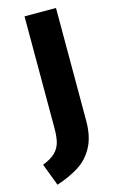

<svg xmlns="http://www.w3.org/2000/svg" viewBox="-141 -745 589 967"><g transform="rotate(-15 153.0 -262.0)"><path d="M256 -105Q256 -22 226.5 32Q197 86 148.5 116.5Q100 147 33 169L-11 53Q33 36 55 14Q77 -8 84.5 -37Q92 -66 92 -111V-693H256Z"/></g></svg>

Font: FiraGOUPP
Style: Bold
Weight: 700
Designer: bBox Type
Foundry: bBox Type GmbH
Version: Version 1.001